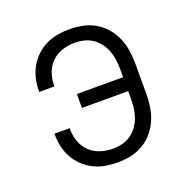

<svg xmlns="http://www.w3.org/2000/svg" viewBox="-102 -623 704 726"><g transform="rotate(-20 250.0 -260.0)"><path d="M253 8Q228 8 204 4Q180 0 157.5 -11Q135 -22 117 -39Q99 -56 87 -77.5Q75 -99 69.5 -123Q64 -147 64 -172V-176H125V-173Q125 -147 133.5 -122.5Q142 -98 160 -80.5Q178 -63 202.5 -55Q227 -47 253 -47Q272 -47 290.5 -51.5Q309 -56 324.5 -66.5Q340 -77 351.5 -92.5Q363 -108 369.5 -125.5Q376 -143 378.5 -162Q381 -181 381 -200V-232H195V-288H381V-320Q381 -339 378.5 -358Q376 -377 369.5 -394.5Q363 -412 351.5 -427.5Q340 -443 324.5 -453.5Q309 -464 290.5 -468.5Q272 -473 253 -473Q227 -473 202.5 -465Q178 -457 160 -439.5Q142 -422 133.5 -397.5Q125 -373 125 -347V-344H64V-348Q64 -373 69.5 -397Q75 -421 87 -442.5Q99 -464 117 -481Q135 -498 157.5 -509Q180 -520 204 -524Q228 -528 253 -528Q279 -528 305.5 -522.5Q332 -517 355 -503.5Q378 -490 395.5 -469.5Q413 -449 423.5 -424.5Q434 -400 438 -373.5Q442 -347 442 -320V-200Q442 -173 438 -146.5Q434 -120 423.5 -95.5Q413 -71 395.5 -50.5Q378 -30 355 -16.5Q332 -3 305.5 2.5Q279 8 253 8Z"/></g></svg>

Font: Iosevka Fixed SS04 Light
Style: Regular
Weight: 300
Monospace: yes
Designer: Belleve Invis
Foundry: Belleve Invis
Version: Version 32.5.0